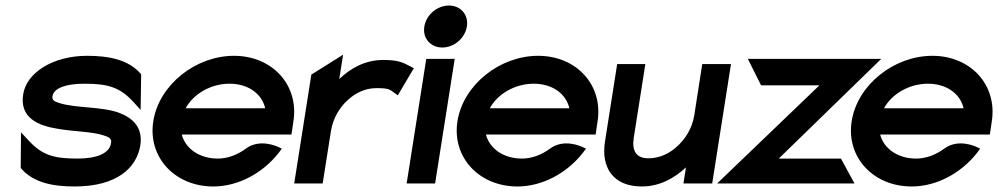

<svg xmlns="http://www.w3.org/2000/svg" viewBox="-20 -664 3613 695"><path d="M64 -323C50 -237 119 -209 188 -198C242 -188 313 -188 355 -174C375 -168 385 -162 382 -146C376 -109 332 -90 260 -90C173 -90 132 -103 83 -156L56 -185L55 -56C100 -2 173 11 250 11C404 11 475 -57 488 -138C498 -204 459 -237 413 -255C350 -279 253 -272 195 -291C175 -297 168 -302 170 -316C175 -345 218 -361 285 -361C372 -361 414 -348 463 -295L489 -266L491 -395C446 -449 372 -462 295 -462C172 -462 76 -401 64 -323Z M535 -226C514 -95 613 11 752 11C843 11 932 -38 989 -111L1000 -126L985 -133C984 -133 921 -164 870 -126C840 -104 805 -90 768 -90C702 -90 651 -126 638 -177H1035L1042 -224C1063 -356 966 -462 827 -462C688 -462 556 -357 535 -226ZM652 -272C680 -324 743 -361 811 -361C878 -361 928 -325 940 -272Z M1045 0H1148L1178 -190C1186 -238 1210 -276 1239 -302C1265 -326 1300 -345 1343 -345C1387 -345 1391 -340 1406 -329L1420 -319L1478 -417L1465 -424C1440 -436 1426 -447 1367 -447C1302 -447 1249 -417 1208 -378L1222 -466L1107 -394Z M1516 -568C1509 -525 1539 -492 1581 -492C1623 -492 1663 -525 1670 -568C1677 -611 1647 -644 1605 -644C1563 -644 1523 -611 1516 -568ZM1452 0H1555L1626 -451H1523Z M1636 -226C1615 -95 1714 11 1853 11C1944 11 2033 -38 2090 -111L2101 -126L2086 -133C2085 -133 2022 -164 1971 -126C1941 -104 1906 -90 1869 -90C1803 -90 1752 -126 1739 -177H2136L2143 -224C2164 -356 2067 -462 1928 -462C1789 -462 1657 -357 1636 -226ZM1753 -272C1781 -324 1844 -361 1912 -361C1979 -361 2029 -325 2041 -272Z M2170 -152C2155 -58 2199 11 2303 11C2368 11 2421 -19 2463 -58L2454 0H2558L2626 -432H2522L2493 -246C2485 -198 2460 -160 2431 -134C2405 -110 2370 -91 2327 -91C2282 -91 2267 -119 2274 -165L2316 -432H2214Z M2576 0H3073L3024 -90H2799L3170 -451H2687L2735 -355H2946Z M3063 -226C3042 -95 3141 11 3280 11C3371 11 3460 -38 3517 -111L3528 -126L3513 -133C3512 -133 3449 -164 3398 -126C3368 -104 3333 -90 3296 -90C3230 -90 3179 -126 3166 -177H3563L3570 -224C3591 -356 3494 -462 3355 -462C3216 -462 3084 -357 3063 -226ZM3180 -272C3208 -324 3271 -361 3339 -361C3406 -361 3456 -325 3468 -272Z"/></svg>

Font: Charger Sport
Style: BlkObl
Weight: 900
Designer: Jasper
Foundry: Cannot Into Space Fonts
Version: Version 1.1